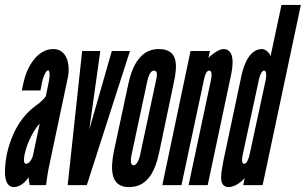

<svg xmlns="http://www.w3.org/2000/svg" viewBox="-26 -755 1247 783"><path d="M161 -363C155 -352 136 -335 120 -324C54 -276 19 -203 2 -127C-4 -93 -22 8 31 8C55 8 78 -12 91 -33C90 -27 94 -5 95 0H162C165 -24 167 -46 178 -95L249 -431C262 -482 252 -555 191 -555C125 -555 83 -480 70 -419L63 -386H139L146 -422C149 -436 160 -468 170 -468C179 -468 177 -439 173 -422ZM109 -124C105 -105 93 -87 80 -87C66 -87 74 -125 75 -128C84 -172 113 -228 136 -251Z M328 0 504 -547H430L338 -226L383 -547H309L250 0Z M682 -414C699 -491 701 -555 621 -555C547 -555 513 -487 497 -411L438 -136C425 -68 422 8 500 8C572 8 605 -49 623 -133ZM546 -126C545 -117 535 -81 519 -81C505 -81 506 -104 511 -126L574 -421C580 -448 588 -467 602 -467C618 -467 615 -446 609 -421Z M806 -431C810 -452 817 -467 827 -467C837 -467 839 -453 835 -432L743 0H821L916 -448C923 -481 935 -555 885 -555C868 -555 838 -534 824 -519L830 -547H751L636 0H714Z M1201 -735H1122L1077 -524C1077 -537 1057 -555 1043 -555C992 -555 969 -493 959 -448L885 -99C879 -60 859 8 907 8C933 8 965 -18 972 -30L966 0H1045ZM992 -125C988 -106 980 -87 970 -87C959 -87 960 -105 964 -125L1030 -431C1034 -450 1042 -467 1051 -467C1061 -467 1061 -447 1058 -431Z"/></svg>

Font: League Gothic Condensed Italic
Style: Regular
Weight: 400
Width: 3
Designer: Tyler Finck
Foundry: The League of Moveable Type
Version: Version 1.001;PS 001.001;hotconv 1.0.56;makeotf.lib2.0.21325